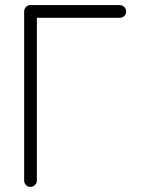

<svg xmlns="http://www.w3.org/2000/svg" viewBox="-20 -722 553 755"><path d="M99 13Q89 13 82 5.5Q75 -2 75 -12V-676Q75 -687 82 -694.5Q89 -702 99 -702H450Q461 -702 468.5 -694.5Q476 -687 476 -676Q476 -666 468.5 -659Q461 -652 450 -652H125V-12Q125 -2 117.5 5.5Q110 13 99 13Z"/></svg>

Font: Kurewa Gothic CJK TC Regular
Style: Regular
Weight: 400
Designer: Max Yao
Foundry: Max-Everyday
Version: Version 1.071; ttfautohint (v1.8.3)